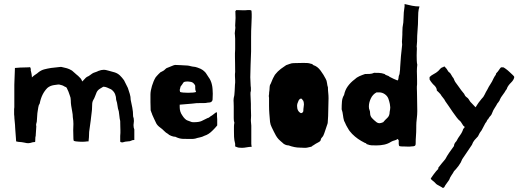

<svg xmlns="http://www.w3.org/2000/svg" viewBox="-20 -686 2590 952"><path d="M576 -12Q577 -20 577 -27Q577 -34 577 -41Q577 -47 576.5 -59.5Q576 -72 576 -86Q573 -98 572 -110.5Q571 -123 569 -134Q564 -148 562.5 -162.5Q561 -177 556 -191Q556 -206 550.5 -219.5Q545 -233 531 -243Q520 -248 511 -252Q502 -256 492 -256Q487 -253 475.5 -246Q464 -239 459 -228Q454 -216 450.5 -206.5Q447 -197 443 -191Q437 -181 437 -167Q437 -153 436 -142Q436 -140 435 -132.5Q434 -125 433 -116Q432 -107 431 -99.5Q430 -92 430 -90L422 -32Q422 -25 421.5 -18.5Q421 -12 421 -5Q421 0 420 5Q419 10 419 15H413Q390 19 356 15Q351 14 347.5 13Q344 12 344 2Q344 -10 343.5 -20Q343 -30 343 -41Q344 -56 344 -71.5Q344 -87 341 -105Q341 -118 338 -133Q335 -148 333 -162Q331 -175 331 -188.5Q331 -202 326 -213Q323 -223 319.5 -231.5Q316 -240 311 -250Q310 -252 309 -252.5Q308 -253 307 -254L300 -257Q290 -264 273 -267H269L247 -264Q228 -261 215 -250Q186 -221 177 -173Q171 -164 170 -154.5Q169 -145 167 -136Q165 -125 164.5 -113.5Q164 -102 163 -91Q163 -83 161 -77Q159 -71 159 -66Q159 -62 160 -60Q160 -58 159.5 -51Q159 -44 158.5 -36Q158 -28 157.5 -21Q157 -14 157 -12Q155 -8 155 4Q155 16 154 18Q144 18 129 23Q126 24 120 24Q118 24 112.5 23.5Q107 23 100 21Q85 18 78 18Q71 18 60 15Q60 9 59 -0.5Q58 -10 57.5 -20.5Q57 -31 56 -40.5Q55 -50 55 -56Q55 -59 54.5 -66.5Q54 -74 53 -82.5Q52 -91 51.5 -98.5Q51 -106 51 -109Q50 -114 50 -118.5Q50 -123 50 -127V-136V-137V-138V-139V-140V-141V-143V-145Q51 -150 51 -154.5Q51 -159 51 -164V-172V-173V-174V-175V-176V-177V-178V-179V-180V-181V-265Q51 -268 51.5 -280.5Q52 -293 52.5 -307Q53 -321 53.5 -333.5Q54 -346 54 -349Q59 -349 67 -350Q75 -351 80 -351Q90 -351 98.5 -351.5Q107 -352 116 -352Q124 -352 126 -353Q127 -353 126 -353Q128 -353 130 -352Q133 -345 133 -341Q132 -340 132 -339Q132 -339 134 -331Q135 -326 136.5 -319Q138 -312 138 -307V-302Q147 -311 156 -316.5Q165 -322 170 -327Q184 -338 199 -342Q214 -346 233 -349L278 -354H285Q300 -351 312 -347.5Q324 -344 337 -336L362 -314Q369 -309 370 -307Q375 -303 379.5 -297.5Q384 -292 388 -282Q393 -287 397 -291.5Q401 -296 406 -301Q410 -305 420 -309Q428 -314 432 -317.5Q436 -321 444 -325Q449 -327 455.5 -329Q462 -331 467 -334Q482 -340 495 -340Q503 -340 516.5 -336Q530 -332 549 -327Q564 -322 574.5 -312Q585 -302 595 -288L614 -250Q619 -235 623.5 -220.5Q628 -206 628 -191Q632 -172 636 -152.5Q640 -133 640 -109Q644 -100 644 -86Q644 -81 643 -76Q642 -71 642 -66Q642 -53 646 -44V8Q636 8 630.5 11.5Q625 15 614 15Q609 15 601 16.5Q593 18 588 20Q576 20 576 15Z M1034 -192Q1034 -187 1029 -182Q1026 -179 1020 -178Q1014 -177 1009 -177Q1005 -176 1001 -175.5Q997 -175 992 -175H990H989H983H982H981H980H979H978H977H976H975Q961 -175 954 -174.5Q947 -174 931 -172L871 -167V-155Q871 -144 874 -133.5Q877 -123 885 -112Q890 -104 897 -97Q904 -90 911 -88Q914 -87 917 -86Q920 -85 922 -84Q931 -80 937 -80H940Q967 -80 979.5 -86Q992 -92 1010 -101Q1014 -101 1018.5 -105Q1023 -109 1025 -110Q1030 -112 1039.5 -120Q1049 -128 1054 -130Q1056 -128 1056 -122V-109Q1056 -100 1057 -95V-64Q1049 -55 1047.5 -53Q1046 -51 1041 -46L1032 -37Q1014 -19 994 -13Q983 -7 970 -4.5Q957 -2 949 1Q944 2 940 2.5Q936 3 932 3H924Q905 3 887 2.5Q869 2 849 -8H847Q840 -8 828.5 -12.5Q817 -17 813 -22Q802 -28 793.5 -37Q785 -46 775 -53Q761 -63 755 -74Q749 -85 744 -97Q742 -102 739.5 -107Q737 -112 735 -117L732 -126Q731 -127 731 -128Q731 -129 730 -130V-131Q729 -133 728.5 -135Q728 -137 727 -139Q727 -150 726.5 -160Q726 -170 726 -180V-217Q726 -235 733.5 -260Q741 -285 752 -303Q754 -306 759 -311Q762 -315 766.5 -319Q771 -323 776 -328Q779 -329 782.5 -331Q786 -333 793 -337Q796 -339 800.5 -344Q805 -349 813 -351Q824 -355 834 -359.5Q844 -364 849 -364Q856 -364 874.5 -363Q893 -362 910 -361Q919 -360 925 -358Q931 -356 934 -356Q949 -355 959 -351Q977 -345 985.5 -338.5Q994 -332 1000 -325Q1004 -320 1007.5 -313.5Q1011 -307 1015 -302Q1020 -296 1024.5 -285.5Q1029 -275 1031 -265Q1033 -257 1034 -244Q1035 -231 1035 -221Q1035 -211 1034.5 -206Q1034 -201 1034 -192ZM948 -251V-253V-254V-255V-256V-257V-258Q948 -263 946 -265Q938 -278 926.5 -280Q915 -282 908 -282Q901 -282 898 -281Q891 -280 889 -276Q889 -275 888 -275Q887 -274 887 -273V-272Q886 -271 885 -271V-270Q884 -269 884 -268.5Q884 -268 883 -267Q881 -265 880 -263Q879 -261 877 -259Q875 -257 874.5 -253.5Q874 -250 873 -247Q871 -242 871 -240Q871 -238 873 -230Q878 -228 889 -227Q900 -226 912.5 -226Q925 -226 936.5 -227Q948 -228 952 -230V-231Q952 -232 950 -236Q948 -240 948 -250Z M1223 -258Q1224 -257 1224 -248V-241V-240V-239V-238V-236Q1222 -230 1222 -227V-221V-220V-219V-218V-217Q1222 -211 1223 -194.5Q1224 -178 1224 -171V-149Q1224 -140 1224.5 -131Q1225 -122 1225 -113Q1225 -106 1224.5 -101Q1224 -96 1224 -93V-86Q1224 -80 1225 -74.5Q1226 -69 1226 -63V28Q1226 33 1227 36.5Q1228 40 1228 41Q1228 42 1227 42H1226Q1216 42 1203 44.5Q1190 47 1179 47Q1170 47 1163.5 46Q1157 45 1146 40V27Q1141 8 1140.5 -7.5Q1140 -23 1140 -37V-40V-48V-52V-53V-56V-58Q1140 -63 1140.5 -67.5Q1141 -72 1142 -77Q1142 -81 1140 -85Q1140 -86 1139.5 -90.5Q1139 -95 1139 -100V-105V-106V-107V-108V-109V-113V-114V-115V-116V-158Q1139 -170 1138.5 -177Q1138 -184 1138 -187Q1138 -192 1138.5 -196.5Q1139 -201 1140 -206Q1141 -207 1142 -215.5Q1143 -224 1143.5 -234.5Q1144 -245 1144.5 -254.5Q1145 -264 1145 -266Q1146 -271 1146 -276.5Q1146 -282 1146 -287Q1146 -293 1145.5 -298Q1145 -303 1145 -309Q1145 -314 1145 -319Q1145 -324 1146 -329Q1146 -358 1145.5 -376.5Q1145 -395 1145 -404Q1145 -413 1145 -422Q1145 -431 1146 -441V-445V-446V-459V-460V-461V-462V-464V-465V-466V-467V-472V-473V-477Q1146 -485 1146 -494Q1146 -503 1145 -511Q1144 -515 1144 -521Q1144 -525 1145.5 -534.5Q1147 -544 1147 -548Q1147 -554 1146 -559Q1146 -569 1147 -578.5Q1148 -588 1148 -597Q1148 -607 1147.5 -614Q1147 -621 1147 -631L1152 -636Q1162 -636 1171 -635.5Q1180 -635 1185 -635H1195Q1200 -636 1207 -636H1212H1213H1214H1215H1218H1219Q1224 -636 1227 -633Q1228 -625 1228 -616.5Q1228 -608 1228 -600Q1228 -584 1226.5 -560Q1225 -536 1225 -501V-431Q1224 -395 1222.5 -364Q1221 -333 1221 -303Q1221 -292 1222 -280.5Q1223 -269 1223 -258Z M1399 -363Q1406 -365 1416 -369Q1426 -373 1436 -373Q1449 -373 1460 -373.5Q1471 -374 1484 -374Q1494 -374 1503.5 -373.5Q1513 -373 1521 -370Q1523 -370 1526 -369Q1529 -368 1534 -363Q1554 -357 1569.5 -336Q1585 -315 1595 -295Q1600 -287 1601.5 -274Q1603 -261 1606 -253Q1606 -239 1607.5 -226Q1609 -213 1609 -199Q1609 -176 1608 -155Q1607 -134 1607 -111L1605 -78Q1605 -74 1601 -64Q1597 -54 1596 -49Q1593 -39 1588 -25.5Q1583 -12 1581 -10Q1571 0 1570.5 7Q1570 14 1558 20Q1553 22 1546 26.5Q1539 31 1533 35Q1528 37 1528 38.5Q1528 40 1521 42L1503 46Q1499 47 1495.5 47Q1492 47 1489 47Q1486 47 1481 46.5Q1476 46 1467 46Q1441 46 1411 35Q1402 35 1393.5 31Q1385 27 1381 22Q1376 18 1371 13.5Q1366 9 1361 4Q1353 -5 1348 -14Q1343 -23 1338 -33Q1333 -44 1327 -55.5Q1321 -67 1319 -81Q1317 -104 1315.5 -123Q1314 -142 1314 -161V-202Q1313 -204 1313 -210Q1313 -216 1314 -218Q1314 -223 1314.5 -228.5Q1315 -234 1316 -239Q1317 -247 1317 -255Q1317 -263 1322 -271L1323 -272Q1323 -273 1324 -275Q1327 -283 1331.5 -293Q1336 -303 1336 -302L1343 -315Q1346 -318 1349 -322Q1352 -326 1357.5 -331.5Q1363 -337 1372.5 -344.5Q1382 -352 1399 -363ZM1472 -197Q1468 -197 1464.5 -193Q1461 -189 1460 -186Q1453 -172 1453 -161Q1453 -134 1472 -125Q1477 -125 1480.5 -128.5Q1484 -132 1484 -136Q1484 -146 1485.5 -154.5Q1487 -163 1487 -168Q1487 -177 1484 -186Q1479 -191 1478 -194Q1477 -197 1472 -197Z M1964 -351Q1965 -375 1968 -407.5Q1971 -440 1974 -464Q1973 -469 1973 -479Q1973 -487 1974 -496Q1975 -505 1975 -515V-525Q1975 -531 1975.5 -537.5Q1976 -544 1976 -550Q1981 -574 1981 -599Q1981 -624 1986 -654V-666Q2006 -661 2023.5 -657.5Q2041 -654 2060 -654Q2055 -639 2054 -624Q2053 -609 2053 -595Q2053 -566 2050.5 -537.5Q2048 -509 2048 -480Q2048 -474 2047 -467.5Q2046 -461 2046 -455Q2047 -452 2047 -443Q2047 -441 2046.5 -431.5Q2046 -422 2046 -410Q2046 -398 2046.5 -385.5Q2047 -373 2049 -365Q2048 -357 2047.5 -349Q2047 -341 2047 -333Q2047 -325 2047.5 -313.5Q2048 -302 2048 -287V-268Q2047 -263 2047 -257Q2047 -251 2047 -246Q2047 -241 2047.5 -230.5Q2048 -220 2048 -203Q2048 -186 2048.5 -169Q2049 -152 2049 -135Q2049 -118 2046.5 -97.5Q2044 -77 2044 -63V-54Q2044 -30 2042.5 -12Q2041 6 2041 26Q2041 35 2036 37.5Q2031 40 2020 40Q2015 41 2011 41Q2007 41 2003 41Q1999 41 1991.5 40.5Q1984 40 1970 40Q1960 40 1958.5 36Q1957 32 1957 28V10Q1956 9 1956 8.5Q1956 8 1955 7Q1954 5 1953 4.5Q1952 4 1951 3Q1946 8 1937 10Q1928 12 1919 17Q1904 27 1885.5 31Q1867 35 1847 35Q1833 35 1822.5 34.5Q1812 34 1803 30Q1798 30 1796.5 26.5Q1795 23 1790 23Q1770 13 1755 2.5Q1740 -8 1726 -22Q1712 -36 1704 -52Q1703 -52 1703 -53L1702 -55Q1701 -56 1701 -57Q1701 -58 1700 -59L1699 -60Q1697 -64 1695 -68Q1693 -72 1691 -77L1690 -79Q1689 -81 1688 -83Q1687 -85 1686 -87Q1682 -101 1680.5 -115.5Q1679 -130 1674 -144Q1674 -164 1675.5 -182.5Q1677 -201 1686 -215Q1691 -240 1705 -259Q1719 -278 1738 -292Q1748 -302 1761.5 -308Q1775 -314 1790 -319Q1800 -319 1812.5 -319.5Q1825 -320 1835 -325Q1849 -325 1860.5 -324.5Q1872 -324 1887 -319Q1891 -314 1899 -312Q1907 -310 1912 -305Q1921 -300 1931 -295.5Q1941 -291 1951 -287Q1956 -291 1956 -299.5Q1956 -308 1961 -319Q1961 -324 1962.5 -332Q1964 -340 1964 -351ZM1847 -228Q1828 -218 1818.5 -197.5Q1809 -177 1809 -158Q1809 -147 1812 -141Q1815 -135 1815 -126Q1815 -111 1824 -101Q1833 -91 1847 -80Q1854 -75 1861 -75Q1868 -75 1880 -80Q1889 -91 1900.5 -101.5Q1912 -112 1912 -131Q1915 -145 1915 -154Q1915 -160 1913 -170.5Q1911 -181 1906 -196Q1901 -210 1888 -219Q1875 -228 1860 -228Z M2277 -63Q2273 -68 2269 -75.5Q2265 -83 2260 -87Q2254 -91 2244.5 -103.5Q2235 -116 2224.5 -131Q2214 -146 2204.5 -160.5Q2195 -175 2188 -184Q2184 -193 2176.5 -201.5Q2169 -210 2164 -219Q2159 -224 2155 -228.5Q2151 -233 2146 -237Q2146 -250 2134 -262Q2129 -266 2122 -274.5Q2115 -283 2110 -292V-304Q2119 -313 2131 -319Q2143 -325 2153 -334L2164 -346Q2169 -351 2173.5 -352Q2178 -353 2183 -357L2188 -352Q2196 -344 2198.5 -338.5Q2201 -333 2207 -327Q2211 -327 2216.5 -316.5Q2222 -306 2224 -304Q2229 -299 2230.5 -294Q2232 -289 2237 -280Q2248 -266 2257 -252.5Q2266 -239 2277 -226Q2282 -221 2283.5 -216.5Q2285 -212 2290 -207Q2301 -200 2306 -190.5Q2311 -181 2320 -173L2338 -154Q2338 -155 2339 -155V-156Q2340 -158 2343 -161V-162Q2345 -166 2348 -169.5Q2351 -173 2353 -177Q2357 -182 2360.5 -186.5Q2364 -191 2368 -196Q2377 -204 2383 -217Q2389 -230 2397 -243Q2403 -256 2411.5 -268.5Q2420 -281 2427 -297Q2432 -307 2436 -312Q2440 -317 2440 -322Q2449 -331 2454 -339Q2459 -347 2464 -352H2476Q2479 -351 2488 -344.5Q2497 -338 2506 -329.5Q2515 -321 2522.5 -314Q2530 -307 2530 -304Q2528 -290 2514 -276.5Q2500 -263 2494 -249Q2494 -245 2490 -241Q2489 -240 2488.5 -239Q2488 -238 2487 -237Q2483 -229 2476 -220Q2469 -211 2464 -203Q2464 -202 2463 -201V-200H2462V-199V-198H2461V-197V-196H2460V-195Q2460 -194 2459 -193Q2459 -192 2458 -192V-191V-190L2457 -188Q2456 -188 2456 -187V-186L2455 -185Q2451 -178 2446 -173Q2441 -163 2433 -151Q2425 -139 2422 -130Q2417 -116 2412.5 -112Q2408 -108 2403 -100L2401 -96Q2400 -93 2397 -93Q2394 -88 2393 -84.5Q2392 -81 2387 -76Q2382 -66 2377.5 -58Q2373 -50 2368 -40Q2359 -30 2350 -10Q2341 -1 2333 8.5Q2325 18 2320 32Q2306 54 2291 75Q2276 96 2272 103Q2266 120 2254 136Q2242 152 2231 163Q2226 173 2219 182.5Q2212 192 2207 206Q2202 214 2194.5 223.5Q2187 233 2183 242Q2178 246 2176.5 246Q2175 246 2170 242L2168 241L2166 240L2165 239H2164L2163 238L2161 237L2159 236L2158 235H2157L2156 234H2155L2154 233L2152 232Q2143 228 2134 217Q2129 213 2122.5 207.5Q2116 202 2116 200V199Q2116 199 2120 193Q2124 187 2129.5 179.5Q2135 172 2141.5 164Q2148 156 2153 152V146Q2161 136 2170 124.5Q2179 113 2188 103Q2197 86 2207 71.5Q2217 57 2231 38Q2231 26 2243 14Q2251 -2 2261.5 -16Q2272 -30 2277 -47L2280 -50Q2284 -54 2284 -57Z"/></svg>

Font: Kirang Haerang sl
Style: Regular
Weight: 400
Version: Version 1.00